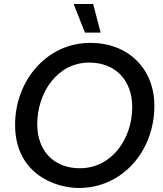

<svg xmlns="http://www.w3.org/2000/svg" viewBox="-20 -924 811 954"><path d="M372 10C588 10 747 -173 747 -398C747 -585 615 -711 429 -711C212 -711 55 -523 55 -304C55 -62 252 10 372 10ZM377 -88C247 -88 165 -175 165 -307C165 -465 266 -613 423 -613C556 -613 637 -523 637 -392C637 -234 535 -88 377 -88ZM402 -762H480L443 -904H346Z"/></svg>

Font: Fixel Display Medium
Style: Italic
Weight: 500
Italic angle: -10°
Designer: AlfaBravo + MacPaw
Foundry: Kyrylo Tkachov, Marchela Mozhyna, Serhii Makarenko, Maria Weinstein, Zakhar Kryvoshyya
Version: Version 1.210;Glyphs 3.2 (3217)